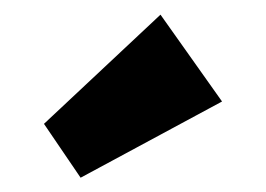

<svg xmlns="http://www.w3.org/2000/svg" viewBox="-20 -783 363 262"><path d="M90 -540.5 40 -614 199 -763 283 -644.5Z"/></svg>

Font: Outfit Thin
Style: Regular
Weight: 100
Designer: Rodrigo Fuenzalida
Foundry: fragTYPE
Version: Version 1.100;gftools[0.9.27]